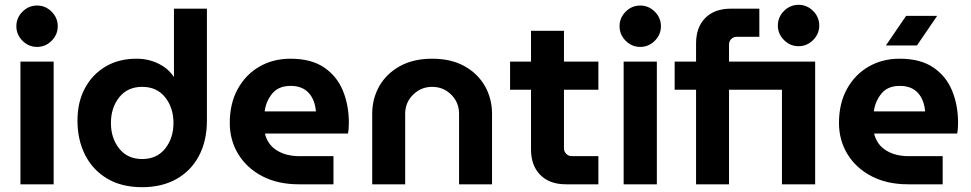

<svg xmlns="http://www.w3.org/2000/svg" viewBox="-20 -766 4034 798"><path d="M65 0V-510H203V0ZM134 -571Q99 -571 73.5 -596.5Q48 -622 48 -657Q48 -692 73.5 -717.5Q99 -743 134 -743Q169 -743 194.5 -717.5Q220 -692 220 -657Q220 -622 194.5 -596.5Q169 -571 134 -571Z M571 12Q653 12 713.5 -22Q774 -56 807 -118.5Q840 -181 840 -265V-730H703V-447H702Q679 -482 637.5 -502Q596 -522 548 -522Q473 -522 418 -489Q363 -456 332.5 -398.5Q302 -341 302 -265Q302 -185 333.5 -122.5Q365 -60 425 -24Q485 12 571 12ZM571 -105Q510 -105 475.5 -148.5Q441 -192 441 -255Q441 -318 475.5 -361.5Q510 -405 571 -405Q632 -405 666.5 -361.5Q701 -318 701 -255Q701 -192 666.5 -148.5Q632 -105 571 -105Z M1222 0Q1135 0 1070.5 -33.5Q1006 -67 970.5 -125Q935 -183 935 -255Q935 -336 968 -396Q1001 -456 1058 -489Q1115 -522 1187 -522Q1273 -522 1326.5 -486Q1380 -450 1405 -389.5Q1430 -329 1430 -255Q1430 -245 1429 -231.5Q1428 -218 1426 -211H1081Q1092 -165 1130.5 -141Q1169 -117 1224 -117H1366V0ZM1080 -303H1293Q1289 -352 1262.5 -380.5Q1236 -409 1188 -409Q1137 -409 1111 -376.5Q1085 -344 1080 -303Z M1527 0V-293Q1527 -356 1556.5 -408Q1586 -460 1642 -491Q1698 -522 1776 -522Q1855 -522 1910.5 -491Q1966 -460 1995.5 -408Q2025 -356 2025 -293V0H1888V-293Q1888 -340 1855.5 -372.5Q1823 -405 1776 -405Q1730 -405 1697 -372.5Q1664 -340 1664 -293V0Z M2332 0Q2264 0 2225.5 -39Q2187 -78 2187 -145V-393H2100V-510H2187V-638H2324V-510H2467V-393H2324V-149Q2324 -136 2333.5 -126.5Q2343 -117 2356 -117H2467V0Z M2572 0V-510H2710V0ZM2641 -571Q2606 -571 2580.5 -596.5Q2555 -622 2555 -657Q2555 -692 2580.5 -717.5Q2606 -743 2641 -743Q2676 -743 2701.5 -717.5Q2727 -692 2727 -657Q2727 -622 2701.5 -596.5Q2676 -571 2641 -571Z M3299 -574Q3264 -574 3238.5 -599.5Q3213 -625 3213 -660Q3213 -695 3238.5 -720.5Q3264 -746 3299 -746Q3334 -746 3359.5 -720.5Q3385 -695 3385 -660Q3385 -625 3359.5 -599.5Q3334 -574 3299 -574ZM2873 0V-393H2784V-510H2873V-585Q2873 -653 2911.5 -691.5Q2950 -730 3018 -730H3136V-613H3042Q3029 -613 3019.5 -604Q3010 -595 3010 -581V-510H3368V0H3230V-393H3010V0Z M3754 0Q3667 0 3602.5 -33.5Q3538 -67 3502.5 -125Q3467 -183 3467 -255Q3467 -336 3500 -396Q3533 -456 3590 -489Q3647 -522 3719 -522Q3805 -522 3858.5 -486Q3912 -450 3937 -389.5Q3962 -329 3962 -255Q3962 -245 3961 -231.5Q3960 -218 3958 -211H3613Q3624 -165 3662.5 -141Q3701 -117 3756 -117H3898V0ZM3612 -303H3825Q3821 -352 3794.5 -380.5Q3768 -409 3720 -409Q3669 -409 3643 -376.5Q3617 -344 3612 -303ZM3662 -577 3746 -700H3875L3791 -577Z"/></svg>

Font: MuseoModerno SemiBold
Style: Regular
Weight: 600
Designer: Pablo Cosgaya, Héctor Gatti, Marcela Romero, and the Authors of The MuseoModerno Project.
Foundry: Omnibus-Type Team
Version: Version 1.001